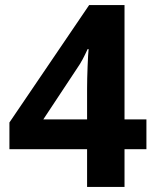

<svg xmlns="http://www.w3.org/2000/svg" viewBox="-20 -734 612 754"><path d="M555 -148H469V0H322V-148H17V-253L330 -714H469V-265H555ZM322 -386Q322 -403 322.5 -426.5Q323 -450 324 -473.5Q325 -497 326 -515.5Q327 -534 328 -541H324Q315 -521 305 -502Q295 -483 281 -463L150 -265H322Z"/></svg>

Font: Noto Sans Armenian
Style: Regular
Weight: 400
Designer: Monotype Design Team
Foundry: Monotype Imaging Inc.
Version: Version 2.007